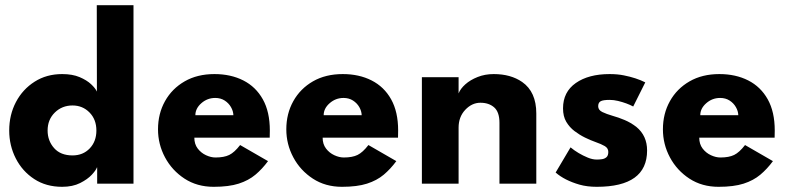

<svg xmlns="http://www.w3.org/2000/svg" viewBox="-20 -708 3047 740"><path d="M219.5 12Q157.5 12 111.8 -18Q66 -48 40.8 -97.5Q15.5 -147 15.5 -205Q15.5 -265.5 41.5 -314.8Q67.5 -364 113.5 -393.2Q159.5 -422.5 219.5 -422.5Q259 -422.5 286.8 -410.8Q314.5 -399 331 -383.5Q347.5 -368 353.5 -355L353 -688H494.5V0H354.5V-62.5H353.5Q350 -52 333.8 -34.5Q317.5 -17 288.8 -2.5Q260 12 219.5 12ZM259.5 -109Q300 -109 325.8 -136Q351.5 -163 351.5 -205Q351.5 -247.5 325 -274.5Q298.5 -301.5 259.5 -301.5Q219 -301.5 191.2 -274.2Q163.5 -247 163.5 -205Q163.5 -165.5 188.5 -137.2Q213.5 -109 259.5 -109Z M803.5 12Q739.5 12 691.2 -19.5Q643 -51 616 -101.5Q589 -152 589 -209.5Q589 -270 616 -318.2Q643 -366.5 691.8 -394.5Q740.5 -422.5 806.5 -422.5Q869.5 -422.5 917.8 -398Q966 -373.5 993 -325.2Q1020 -277 1020 -205Q1020 -191 1019.5 -177.5H729Q729 -152.5 742 -135.5Q755 -118.5 774 -109.8Q793 -101 810.5 -101Q843.5 -101 863.5 -110.8Q883.5 -120.5 905.5 -149L1013 -87Q990.5 -56.5 964.2 -34.5Q938 -12.5 900 -0.2Q862 12 803.5 12ZM879.5 -264Q879 -280 870.2 -295.2Q861.5 -310.5 846 -320.5Q830.5 -330.5 809.5 -330.5Q779 -330.5 756 -310.2Q733 -290 733 -264Z M1298 12Q1234 12 1185.8 -19.5Q1137.5 -51 1110.5 -101.5Q1083.5 -152 1083.5 -209.5Q1083.5 -270 1110.5 -318.2Q1137.5 -366.5 1186.2 -394.5Q1235 -422.5 1301 -422.5Q1364 -422.5 1412.2 -398Q1460.5 -373.5 1487.5 -325.2Q1514.5 -277 1514.5 -205Q1514.5 -191 1514 -177.5H1223.5Q1223.5 -152.5 1236.5 -135.5Q1249.5 -118.5 1268.5 -109.8Q1287.5 -101 1305 -101Q1338 -101 1358 -110.8Q1378 -120.5 1400 -149L1507.5 -87Q1485 -56.5 1458.8 -34.5Q1432.5 -12.5 1394.5 -0.2Q1356.5 12 1298 12ZM1374 -264Q1373.5 -280 1364.8 -295.2Q1356 -310.5 1340.5 -320.5Q1325 -330.5 1304 -330.5Q1273.5 -330.5 1250.5 -310.2Q1227.5 -290 1227.5 -264Z M2047 0H1905V-234.5Q1905 -276 1884.8 -294Q1864.5 -312 1831.5 -312Q1799 -312 1773.2 -284.8Q1747.5 -257.5 1747.5 -216V0H1606V-410.5H1747.5V-348Q1754.5 -366 1773.5 -383Q1792.5 -400 1820.8 -411.2Q1849 -422.5 1883 -422.5Q1948.5 -422.5 1992.5 -392Q2047 -354 2047 -270.5Z M2280 12Q2242.5 12 2213 3.5Q2156 -13 2121.5 -43L2179 -140Q2208 -116 2245.5 -100.5Q2263.5 -93 2280.5 -93Q2290 -93 2300.2 -94.5Q2310.5 -96 2317.5 -102.2Q2324.5 -108.5 2324.5 -122.5Q2324.5 -137 2310.8 -145Q2297 -153 2276.2 -160.2Q2255.5 -167.5 2234.2 -178Q2213 -188.5 2194 -203Q2175 -217.5 2162.5 -238.5Q2150 -259.5 2150 -290.5Q2150 -353.5 2199.2 -388Q2248.5 -422.5 2329.5 -422.5Q2360 -422.5 2384.5 -417.5Q2432.5 -408 2467 -390.5L2420.5 -297.5Q2396.5 -310.5 2362 -319Q2345.5 -323 2329.5 -323Q2304.5 -323 2295 -317.8Q2285.5 -312.5 2285.5 -298.5Q2285.5 -284 2301.5 -276.2Q2317.5 -268.5 2341.5 -261.5Q2363.5 -255.5 2387.2 -245.5Q2411 -235.5 2432.5 -219Q2474 -185 2474 -128Q2474 12 2280 12Z M2749.5 12Q2685.5 12 2637.2 -19.5Q2589 -51 2562 -101.5Q2535 -152 2535 -209.5Q2535 -270 2562 -318.2Q2589 -366.5 2637.8 -394.5Q2686.5 -422.5 2752.5 -422.5Q2815.5 -422.5 2863.8 -398Q2912 -373.5 2939 -325.2Q2966 -277 2966 -205Q2966 -191 2965.5 -177.5H2675Q2675 -152.5 2688 -135.5Q2701 -118.5 2720 -109.8Q2739 -101 2756.5 -101Q2789.5 -101 2809.5 -110.8Q2829.5 -120.5 2851.5 -149L2959 -87Q2936.5 -56.5 2910.2 -34.5Q2884 -12.5 2846 -0.2Q2808 12 2749.5 12ZM2825.5 -264Q2825 -280 2816.2 -295.2Q2807.5 -310.5 2792 -320.5Q2776.5 -330.5 2755.5 -330.5Q2725 -330.5 2702 -310.2Q2679 -290 2679 -264Z"/></svg>

Font: Lucymar Sans
Style: Bold
Weight: 700
Foundry: The League of Moveable Type (original font) / Main changes by Cristiano Sobral with portions from Mirco Monsees
Version: Version 2.001;August 30, 2020;FontCreator 13.0.0.2681 64-bit